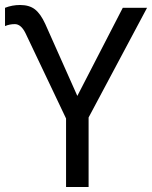

<svg xmlns="http://www.w3.org/2000/svg" viewBox="-20 -745 606 765"><path d="M39.1 -648.9Q18.1 -648.9 0 -641.1V-713.9Q28.3 -725.1 60.1 -725.1Q96.7 -725.1 119.1 -707.8Q141.6 -690.4 160.2 -649.9L288.1 -362.8L469.2 -713.9H565.9L333 -276.9V0H243.2V-272.9L81.1 -613.8Q63.5 -648.9 39.1 -648.9Z"/></svg>

Font: NotoSans
Style: Regular
Weight: 400
Designer: Monotype Design team
Foundry: Monotype Imaging Inc.
Version: Version 1.04; ttfautohint (v1.4.1)